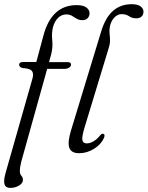

<svg xmlns="http://www.w3.org/2000/svg" viewBox="-31 -740 721 938"><path d="M62.5 -423Q62.5 -437 81.5 -437H146.5L180 -562Q219 -715 343.5 -715Q376 -715 391.2 -703.2Q406.5 -691.5 406.5 -675.5Q406.5 -660.5 397 -651Q387.5 -641.5 370.5 -641.5Q355.5 -641.5 344 -648.5Q332.5 -655.5 320.8 -662.5Q309 -669.5 293.5 -669.5Q269.5 -669.5 252.5 -652.5Q235.5 -635.5 228 -608Q220.5 -579 224.2 -543.5Q228 -508 218.5 -472.5L208.5 -436.5H299Q316 -436.5 316 -425Q316 -415.5 306.5 -409.5Q297 -403.5 283 -403.5H199.5L73 49.5Q66 76.5 66 95.5Q66 110.5 73.5 118.8Q81 127 81 139.5Q81 155 62 166.5Q43 178 19 178Q-3 178 -8.8 160.8Q-14.5 143.5 -4 106L127.5 -356Q134.5 -380.5 125.2 -393Q116 -405.5 80 -407.5Q62.5 -412 62.5 -423ZM612 -719.5Q641.5 -719.5 655.8 -708.8Q670 -698 670 -683Q670 -668.5 660.8 -659.5Q651.5 -650.5 634.5 -650.5Q614.5 -650.5 599.5 -660.8Q584.5 -671 563 -671Q542.5 -671 526.2 -652.8Q510 -634.5 505.5 -608.5Q502.5 -592.5 504.2 -577.5Q506 -562.5 506.5 -544.8Q507 -527 499.5 -503.5L382.5 -118.5Q368 -71 371.5 -55.2Q375 -39.5 393 -39.5Q408 -39.5 425.5 -49.5Q443 -59.5 459.5 -80Q467 -88.5 473.5 -86.5Q484 -83 477 -66.5Q463 -34.5 428.5 -13Q394 8.5 355 8.5Q317.5 8.5 307.8 -17.8Q298 -44 316 -103L463.5 -587Q484.5 -655.5 521.8 -687.5Q559 -719.5 612 -719.5Z"/></svg>

Font: Fraunces 72pt Soft Light
Style: Italic
Weight: 300
Italic angle: -16°
Version: Version 1.000;[b76b70a41]